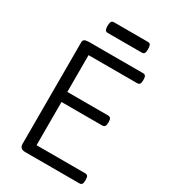

<svg xmlns="http://www.w3.org/2000/svg" viewBox="-252 -1199 1168 1320"><g transform="rotate(30 331.5 -539.0)"><path d="M169 0Q147 0 136 -10Q125 -20 125 -40V-848Q125 -862 136 -868.5Q147 -875 169 -875H598Q613 -875 619 -866.5Q625 -858 625 -835Q625 -813 619 -804Q613 -795 598 -795H213V-503H535Q550 -503 556.5 -494.5Q563 -486 563 -463Q563 -441 556.5 -432Q550 -423 535 -423H213V-80H598Q613 -80 619 -71.5Q625 -63 625 -40Q625 -18 619 -9Q613 0 598 0ZM252 -993Q235 -993 230 -1004.5Q225 -1016 225 -1034Q225 -1053 230 -1065.5Q235 -1078 252 -1078H520Q538 -1078 542.5 -1065.5Q547 -1053 547 -1034Q547 -1016 542.5 -1004.5Q538 -993 520 -993Z"/></g></svg>

Font: Playwrite GB J
Style: Regular
Weight: 400
Designer: Veronika Burian, José Scaglione
Foundry: TypeTogether
Version: Version 1.002